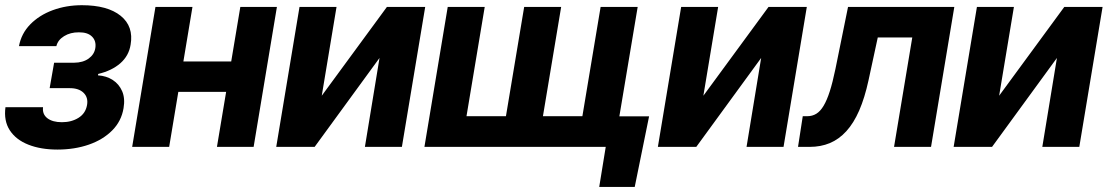

<svg xmlns="http://www.w3.org/2000/svg" viewBox="-24 -573 4322 749"><path d="M-2.7 -154.9H143.9Q140.5 -127.4 160.8 -111.8Q181.2 -96.2 217.6 -96.3Q254.7 -96.2 282.3 -113.4Q309.9 -130.7 315.6 -163.5Q320.7 -192.6 302.1 -210.9Q283.5 -229.2 248.2 -229.1H169.7L187.1 -328.3H265Q299.7 -328.6 321.9 -344.6Q344 -360.6 347.9 -385.7Q352 -413.3 335 -430.2Q318.1 -447.2 283.8 -446.9Q250.5 -447.2 225.9 -431.9Q201.4 -416.7 195.9 -393H50Q59.1 -442.2 94.1 -478Q129.2 -513.9 181.8 -533.3Q234.5 -552.7 295.5 -552.7Q395.5 -552.7 446.7 -511.4Q497.9 -470 485.5 -398.6Q478.7 -355.4 445.4 -326.2Q412 -297.1 359.2 -284.6L358.2 -279.1Q391.1 -277 415.8 -261Q440.5 -245 452.5 -217.2Q464.5 -189.5 458 -151.2Q449.7 -100.5 413.9 -64.4Q378.1 -28.2 322.8 -8.9Q267.4 10.4 200 10.5Q134.8 10.4 86.6 -8.7Q38.4 -27.7 14.3 -64.6Q-9.8 -101.5 -2.7 -154.9Z M926.4 -333.2 906.6 -214.6H622.3L641.4 -333.2ZM726.8 -545.9 635.9 0H491.6L582.4 -545.9ZM1056.2 -545.9 965.4 0H822.3L913.5 -545.9Z M1231.2 -199.6 1485.3 -545.9H1634.7L1543.8 0H1399.5L1456.5 -346.9L1203.4 0H1053.6L1144.4 -545.9H1288.8Z M2508.1 -119.1 2452.1 156.2H2313.6L2339 0H2278.6L2297.8 -119.1ZM1722.6 -545.9H1866.9L1795.8 -119.7H1949.7L2020.8 -545.9H2165.1L2094 -119.7H2247.9L2319 -545.9H2463.6L2372.2 0H1631.7Z M2719.9 -199.6 2974 -545.9H3123.4L3032.6 0H2888.3L2945.3 -346.9L2692.2 0H2542.4L2633.2 -545.9H2777.5Z M3089.1 0 3107.6 -119.7H3125.4Q3144.8 -119.7 3160.4 -129.2Q3176 -138.7 3188.8 -160.1Q3201.7 -181.5 3213 -216.7Q3224.3 -251.9 3235 -303.7L3284.2 -545.9H3698.8L3608 0H3463.7L3534.8 -426.8H3400.2L3364.1 -259.6Q3349.2 -191.2 3327.8 -141.9Q3306.3 -92.7 3277.6 -61.2Q3248.9 -29.7 3213.3 -14.8Q3177.7 0 3134.4 0Z M3873.7 -199.6 4127.8 -545.9H4277.2L4186.4 0H4042.1L4099.1 -346.9L3846 0H3696.2L3787 -545.9H3931.3Z"/></svg>

Font: Inter Tight
Style: Italic
Weight: 400
Italic angle: -9.39999°
Designer: Rasmus Andersson
Foundry: rsms
Version: Version 3.002